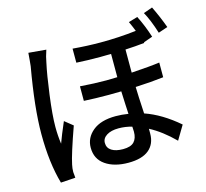

<svg xmlns="http://www.w3.org/2000/svg" viewBox="-117 -926 1190 1109"><g transform="rotate(-15 478.0 -371.5)"><path d="M126 -724.1 231 -714.8Q217.3 -674.8 211.9 -642.1Q197.3 -576.7 181.6 -458.3Q166 -339.8 166 -270Q166 -217.3 172.9 -168Q189 -213.4 222.2 -290L271 -251Q214.8 -93.3 203.1 -35.2Q198.2 -13.2 198.2 8.3Q198.7 13.7 200 27.1Q201.2 40.5 201.2 43L113.8 48.8Q77.1 -78.1 77.1 -251Q77.1 -408.2 119.1 -646Q119.1 -647.5 122.3 -678.7Q125.5 -710 126 -724.1ZM597.2 -126Q597.2 -138.7 595.7 -156.7Q556.2 -168 516.1 -168Q471.2 -168 444.6 -151.1Q418 -134.3 418 -106.9Q418 -76.7 442.9 -60.8Q467.8 -44.9 511.2 -44.9Q557.6 -44.9 577.4 -65.9Q597.2 -86.9 597.2 -126ZM841.8 -474.1V-386.2Q769.5 -377.4 673.8 -373Q674.8 -323.7 681.2 -212.9Q780.8 -178.7 879.9 -93.3L830.1 -9.8Q757.8 -82 685.1 -120.1V-91.8Q685.1 -29.3 643.8 4.9Q602.5 39.1 521 39.1Q437 39.1 384.5 2.9Q332 -33.2 332 -101.1Q332 -160.2 380.4 -200.2Q428.7 -240.2 518.1 -240.2Q554.2 -240.2 593.3 -233.9Q593.3 -237.3 590.3 -290.5Q587.4 -343.8 586.9 -370.1Q563 -369.1 513.2 -369.1Q430.7 -369.1 363.8 -373V-460Q449.7 -453.6 520 -453.6Q552.7 -453.6 585.9 -455.1V-594.2Q575.7 -594.2 553.7 -593.8Q531.7 -593.3 520 -593.3Q443.8 -593.3 378.9 -597.2V-681.2Q465.8 -673.8 546.4 -673.8Q654.8 -673.8 758.3 -686Q743.7 -722.7 732.9 -745.1L787.1 -761.2Q817.9 -700.7 840.8 -628.9L787.1 -609.9V-606Q734.4 -600.1 672.9 -597.2V-459Q787.1 -466.3 841.8 -474.1ZM830.1 -772.9 883.8 -792Q915 -728 939.9 -660.2L883.8 -641.1Q857.4 -724.6 830.1 -772.9Z"/></g></svg>

Font: Karasuma Gothic
Style: Regular
Weight: 500
Designer: Rasmus Andersson / Ryoko Nishizuka
Foundry: Genbu
Version: Version 1.00